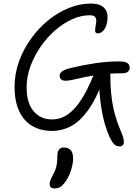

<svg xmlns="http://www.w3.org/2000/svg" viewBox="-20 -728 779 1082"><path d="M654 97Q635 97 622.5 84Q610 71 597 43Q587 22 573.5 -20.5Q560 -63 549.5 -130.5Q539 -198 537 -292L566 -290Q523 -170 475 -105Q427 -40 376.5 -15Q326 10 274 10Q229 10 190 -4.5Q151 -19 122.5 -49.5Q94 -80 78 -127Q62 -174 62 -238Q62 -311 86.5 -380Q111 -449 153.5 -508.5Q196 -568 251 -613Q306 -658 368 -683Q430 -708 492 -708Q526 -708 546.5 -698Q567 -688 576.5 -671Q586 -654 586 -634Q586 -605 578.5 -584Q571 -563 558.5 -551.5Q546 -540 532 -540Q518 -540 516.5 -550.5Q515 -561 518 -576Q521 -591 522.5 -606Q524 -621 516.5 -631.5Q509 -642 486 -642Q436 -642 385.5 -619Q335 -596 289 -555.5Q243 -515 207.5 -463Q172 -411 151 -353Q130 -295 130 -237Q130 -146 170 -100.5Q210 -55 271 -55Q322 -55 363 -84Q404 -113 439 -168Q474 -223 506 -302Q517 -328 530.5 -338Q544 -348 568 -348Q584 -348 593 -334.5Q602 -321 602 -297Q602 -234 609 -179Q616 -124 629 -78.5Q642 -33 658 4Q666 22 670.5 35Q675 48 676.5 56.5Q678 65 678 73Q678 84 671.5 90.5Q665 97 654 97ZM350 -273Q332 -273 324 -281Q316 -289 316 -302Q316 -314 329 -325Q342 -336 379 -345Q450 -362 518.5 -372Q587 -382 651 -382Q676 -382 689 -377Q702 -372 706.5 -363.5Q711 -355 711 -344Q711 -334 701 -324.5Q691 -315 669 -315Q602 -315 550.5 -308.5Q499 -302 460.5 -294Q422 -286 395 -279.5Q368 -273 350 -273ZM289 334Q260 334 260 310Q260 300 263.5 289.5Q267 279 280 254Q289 238 294 222.5Q299 207 301 190Q303 173 303 154Q303 128 312 115.5Q321 103 340 103Q364 103 378 117.5Q392 132 392 167Q392 195 379 235Q366 275 341 306Q328 322 315.5 328Q303 334 289 334Z"/></svg>

Font: Shantell Sans Light
Style: Regular
Weight: 300
Designer: Stephen Nixon, Anya Danilova, Shantell Martin
Foundry: Arrow Type
Version: Version 1.011;[c5ecc13dd]